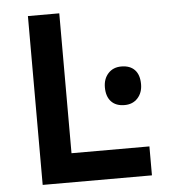

<svg xmlns="http://www.w3.org/2000/svg" viewBox="-51 -747 704 793"><g transform="rotate(-5 301.0 -350.0)"><path d="M94 0V-700H224V-120H547V0ZM460 -299Q424 -299 404.5 -320Q385 -341 385 -379Q385 -414 405.5 -436.5Q426 -459 460 -459Q496 -459 515.5 -438.5Q535 -418 535 -379Q535 -344 514.5 -321.5Q494 -299 460 -299Z"/></g></svg>

Font: Lexend Deca Medium
Style: Regular
Weight: 500
Designer: Bonnie Shaver-Troup, Thomas Jockin
Foundry: Lexend
Version: Version 1.008; ttfautohint (v1.8.4.7-5d5b)